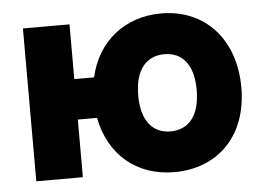

<svg xmlns="http://www.w3.org/2000/svg" viewBox="-44 -591 896 657"><g transform="rotate(-5 404.0 -262.5)"><path d="M216 -337V-525H56V0H216V-198H282C306 -72 398 10 530 10C676 10 783 -89 783 -259C783 -422 684 -535 531 -535C407 -535 311 -459 284 -337ZM429 -262C429 -350 468 -395 530 -395C590 -395 630 -353 630 -264C630 -175 591 -130 529 -130C469 -130 429 -173 429 -262Z"/></g></svg>

Font: Raleway
Style: ExtraBold
Weight: 800
Designer: Matt McInerney, Pablo Impallari, Rodrigo Fuenzalida
Foundry: Matt McInerney, Pablo Impallari, Rodrigo Fuenzalida
Version: Version 3.000